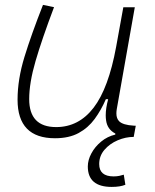

<svg xmlns="http://www.w3.org/2000/svg" viewBox="-20 -547 626 774"><path d="M430.2 206.5Q334 206.5 334 124Q334 98.1 348.4 71.3Q362.8 44.4 387.9 23.7Q413.1 2.9 444.8 -4.4V-8.8Q412.6 -25.4 407.7 -61.5Q406.2 -71.3 406.2 -82Q406.2 -110.8 416 -147H406.7Q387.7 -103 361.6 -67.4Q335.4 -31.7 296.9 -10.7Q258.3 10.3 201.7 10.3Q50.8 10.3 50.8 -145Q50.8 -227.1 78.6 -317.6Q106.4 -408.2 153.3 -527.3L197.8 -518.1Q148.9 -388.7 123.3 -300.8Q97.7 -212.9 97.7 -147.5Q97.7 -34.7 206.5 -34.7Q297.4 -34.7 357.4 -112.8Q417.5 -190.9 448.2 -358.4L477.1 -517.6H523.4L450.7 -106.9Q449.2 -97.7 449.2 -89.8Q449.2 -69.3 460.4 -58.1Q475.6 -43 518.6 -40.5L527.3 -40L519 4.9Q486.3 4.9 454.3 18.6Q422.4 32.2 401.1 56.9Q379.9 81.5 379.9 114.3Q379.9 164.1 438 164.1Q450.7 164.1 461.2 161.9Q471.7 159.7 479 157.2L485.4 197.8Q464.4 206.5 430.2 206.5Z"/></svg>

Font: CaskaydiaCove NFP ExtraLight
Style: Italic
Weight: 200
Italic angle: -10°
Designer: Aaron Bell
Foundry: Saja Typeworks
Version: Version 2111.001; VTT 6.35;Nerd Fonts 3.1.1